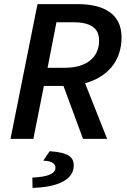

<svg xmlns="http://www.w3.org/2000/svg" viewBox="-20 -674 618 932"><path d="M211 -345 254 -566H335C417 -566 461 -540 461 -477C461 -397 403 -345 294 -345ZM138 238C253 235 338 202 338 129C338 92 317 66 221 60L190 106C234 107 249 122 249 141C249 167 216 185 137 188ZM31 0H142L193 -257H288L383 0H500L393 -270C495 -298 570 -371 570 -493C570 -609 481 -654 356 -654H162Z"/></svg>

Font: Source Sans Pro Semibold
Style: Italic
Weight: 600
Italic angle: -11°
Designer: Paul D. Hunt
Foundry: Adobe Systems Incorporated
Version: Version 3.006;hotconv 1.0.111;makeotfexe 2.5.65597